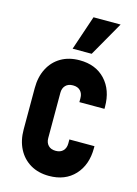

<svg xmlns="http://www.w3.org/2000/svg" viewBox="-120 -845 660 924"><g transform="rotate(15 210.0 -383.5)"><path d="M218 13Q164.5 13 125.2 -10.2Q86 -33.5 64.5 -75Q43 -116.5 43 -172V-378Q43 -433.5 64.5 -475.2Q86 -517 125.2 -540Q164.5 -563 218 -563Q298.5 -563 345.8 -512.2Q393 -461.5 393 -378V-368H268V-388Q268 -410.5 255 -424.2Q242 -438 218 -438Q194 -438 181 -424.2Q168 -410.5 168 -388V-162Q168 -139.5 181 -125.8Q194 -112 218 -112Q242 -112 255 -125.8Q268 -139.5 268 -162V-182H393V-172Q393 -89 345.8 -38Q298.5 13 218 13ZM170 -608 228 -780H363L265 -608Z"/></g></svg>

Font: Mohave Light
Style: Bold
Weight: 700
Version: Version 2.003